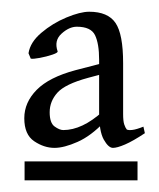

<svg xmlns="http://www.w3.org/2000/svg" viewBox="-20 -575 275 332"><path d="M230.5 -344.7Q210 -331.1 196.3 -325.2Q182.6 -319.3 175.3 -319.3Q167.5 -319.3 159.4 -333.7Q151.4 -348.1 151.4 -379.9V-471.7Q151.4 -499.5 144.3 -514.2Q137.2 -528.8 112.8 -528.8Q99.6 -528.8 86.4 -516.8Q73.2 -504.9 79.6 -486.3Q80.6 -483.9 70.6 -480.5Q60.5 -477.1 48.8 -474.9Q37.1 -472.7 33.2 -473.6L29.3 -482.9Q32.2 -502 51.5 -518.3Q70.8 -534.7 94.7 -544.7Q118.7 -554.7 134.3 -554.7Q166.5 -554.7 179.7 -535.4Q192.9 -516.1 192.9 -465.8V-377.9Q192.9 -365.7 194.8 -359.9Q196.8 -354 199.2 -351.1Q201.7 -349.6 208.7 -350.3Q215.8 -351.1 228 -356ZM132.3 -440.4Q92.8 -429.7 79.3 -414.8Q65.9 -399.9 65.9 -380.9Q65.9 -362.3 74.5 -356.2Q83 -350.1 89.4 -350.1Q122.1 -350.1 157.7 -382.3L160.6 -364.3Q137.2 -339.8 114 -329.6Q90.8 -319.3 74.2 -319.3Q56.2 -319.3 39.1 -330.8Q22 -342.3 22 -370.6Q22 -397.9 43.5 -419.7Q64.9 -441.4 110.4 -453.6L184.1 -472.7L185.5 -454.6ZM22.5 -263.2V-295.9H217.8V-263.2Z"/></svg>

Font: Dai Banna SIL Light
Style: Regular
Weight: 300
Designer: Victor Gaultney
Foundry: SIL International
Version: Version 4.000